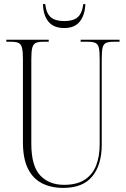

<svg xmlns="http://www.w3.org/2000/svg" viewBox="-20 -908 618 938"><path d="M289 10Q230 10 185.5 -12.5Q141 -35 116.5 -84Q92 -133 92 -214V-621Q92 -657 87.5 -674.5Q83 -692 71 -698Q59 -704 34 -704H11V-714H218V-704H191Q167 -704 154.5 -698Q142 -692 137.5 -674Q133 -656 133 -619V-206Q133 -97 176.5 -51Q220 -5 293 -5Q356 -5 394.5 -30.5Q433 -56 450 -100.5Q467 -145 467 -203V-620Q467 -656 463 -674Q459 -692 446.5 -698Q434 -704 410 -704H374V-714H564V-704H534Q510 -704 497.5 -698Q485 -692 481 -674Q477 -656 477 -619V-201Q477 -103 431 -46.5Q385 10 289 10ZM294 -771Q242 -771 216.5 -802.5Q191 -834 190 -888H201Q206 -843 228 -824Q250 -805 294 -805Q337 -805 359 -823.5Q381 -842 387 -888H397Q395 -835 370 -803Q345 -771 294 -771Z"/></svg>

Font: Noto Serif Display Condensed ExtraLight
Style: Regular
Weight: 200
Width: 3
Designer: Monotype Design Team
Foundry: Monotype Imaging Inc.
Version: Version 2.009